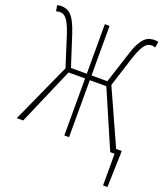

<svg xmlns="http://www.w3.org/2000/svg" viewBox="-154 -777 924 1070"><g transform="rotate(20 308.0 -242.0)"><path d="M584 188V0H558L412 -338H314V0H286V-338H188L42 0H4L164 -354L106 -536Q94 -572 83.5 -592.5Q73 -613 63 -623Q53 -633 44 -635.5Q35 -638 26 -638Q21 -638 16 -637Q11 -636 6 -634L0 -668Q5 -670 10.5 -671Q16 -672 22 -672Q37 -672 51.5 -668Q66 -664 80 -651Q94 -638 107 -613Q120 -588 134 -546L192 -366H286V-660H314V-366H408L466 -546Q479 -588 492.5 -613Q506 -638 520 -651Q534 -664 548.5 -668Q563 -672 578 -672Q584 -672 589.5 -671Q595 -670 600 -668L594 -634Q589 -636 584 -637Q579 -638 574 -638Q565 -638 556 -635.5Q547 -633 537 -623Q527 -613 516.5 -592.5Q506 -572 494 -536L436 -354L583 -28H616V-12L610 188Z"/></g></svg>

Font: Source Code Pro ExtraLight
Style: Regular
Weight: 200
Monospace: yes
Designer: Paul D. Hunt, Teo Tuominen
Foundry: Adobe Systems Incorporated
Version: Version 2.030;PS 1.000;hotconv 16.6.51;makeotf.lib2.5.65220